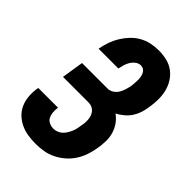

<svg xmlns="http://www.w3.org/2000/svg" viewBox="-221 -838 941 941"><g transform="rotate(45 250.0 -367.5)"><path d="M206 8Q179 8 152.5 4Q126 0 102.5 -11Q79 -22 60.5 -39.5Q42 -57 31.5 -80.5Q21 -104 18.5 -131Q16 -158 20 -185L22 -195H159L158 -191Q156 -175 157.5 -159.5Q159 -144 165.5 -131.5Q172 -119 186 -112.5Q200 -106 216 -106Q227 -106 239 -110.5Q251 -115 260.5 -123.5Q270 -132 276.5 -142.5Q283 -153 288 -164Q293 -175 296 -187Q299 -199 300 -210Q303 -223 304 -235Q305 -247 304 -259Q303 -271 299 -282Q295 -293 287.5 -301.5Q280 -310 269.5 -314.5Q259 -319 247 -319H69L87 -433H265Q280 -433 294.5 -442.5Q309 -452 317 -466Q325 -480 329.5 -495Q334 -510 337 -525Q338 -536 339 -547Q340 -558 340 -568.5Q340 -579 338 -589.5Q336 -600 331.5 -609Q327 -618 318.5 -623.5Q310 -629 299 -629Q285 -629 272 -619.5Q259 -610 251 -596.5Q243 -583 239 -569Q235 -555 232 -541V-540H95V-542Q100 -568 108.5 -593Q117 -618 131 -641Q145 -664 164 -684.5Q183 -705 207 -718.5Q231 -732 257 -737.5Q283 -743 309 -743Q338 -743 365.5 -736.5Q393 -730 414.5 -714Q436 -698 450.5 -675Q465 -652 471.5 -625Q478 -598 477.5 -569Q477 -540 472 -511Q469 -490 462.5 -470Q456 -450 444 -431.5Q432 -413 414.5 -398.5Q397 -384 378 -374Q398 -360 412.5 -339.5Q427 -319 434 -295Q441 -271 440.5 -244.5Q440 -218 435 -191Q431 -165 422 -138.5Q413 -112 397.5 -88Q382 -64 360 -45Q338 -26 312.5 -13.5Q287 -1 260 3.5Q233 8 206 8Z"/></g></svg>

Font: Iosevka Term Curly Heavy
Style: Italic
Weight: 900
Italic angle: -9°
Designer: Belleve Invis
Foundry: Belleve Invis
Version: Version 32.3.0